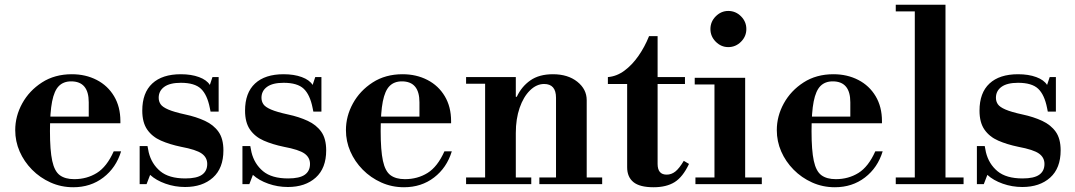

<svg xmlns="http://www.w3.org/2000/svg" viewBox="-20 -774 4517 807"><path d="M288 13Q237 13 192.5 -7Q148 -27 114.5 -61Q81 -95 62.5 -137.5Q44 -180 44 -227Q44 -286 73.5 -339.5Q103 -393 156.5 -427.5Q210 -462 282 -462Q340 -462 386.5 -438Q433 -414 459.5 -369.5Q486 -325 486 -265V-256H146V-284H353V-344Q353 -432 279 -432Q247 -432 227.5 -412.5Q208 -393 199 -347.5Q190 -302 190 -223Q190 -142 199.5 -98Q209 -54 231.5 -37.5Q254 -21 292 -21Q345 -21 387 -47Q429 -73 458 -138H489Q468 -69 414.5 -28Q361 13 288 13Z M758 12Q715 12 675.5 -2Q636 -16 611 -39L596 0H567V-160H600L605 -134Q617 -85 653.5 -54.5Q690 -24 759 -24Q807 -24 829 -39.5Q851 -55 851 -85Q851 -112 828 -128.5Q805 -145 741 -157Q693 -167 656.5 -183Q620 -199 599 -229Q578 -259 578 -309Q578 -384 620 -423Q662 -462 740 -462Q784 -462 816.5 -450Q849 -438 862 -417L873 -450H899V-305H865L862 -320Q851 -376 824.5 -401Q798 -426 740 -426Q694 -426 670.5 -409Q647 -392 647 -363Q647 -348 655 -336Q663 -324 687.5 -313.5Q712 -303 758 -293Q805 -283 841.5 -266Q878 -249 898.5 -220Q919 -191 919 -142Q919 -67 875 -27.5Q831 12 758 12Z M1190 12Q1147 12 1107.5 -2Q1068 -16 1043 -39L1028 0H999V-160H1032L1037 -134Q1049 -85 1085.5 -54.5Q1122 -24 1191 -24Q1239 -24 1261 -39.5Q1283 -55 1283 -85Q1283 -112 1260 -128.5Q1237 -145 1173 -157Q1125 -167 1088.5 -183Q1052 -199 1031 -229Q1010 -259 1010 -309Q1010 -384 1052 -423Q1094 -462 1172 -462Q1216 -462 1248.5 -450Q1281 -438 1294 -417L1305 -450H1331V-305H1297L1294 -320Q1283 -376 1256.5 -401Q1230 -426 1172 -426Q1126 -426 1102.5 -409Q1079 -392 1079 -363Q1079 -348 1087 -336Q1095 -324 1119.5 -313.5Q1144 -303 1190 -293Q1237 -283 1273.5 -266Q1310 -249 1330.5 -220Q1351 -191 1351 -142Q1351 -67 1307 -27.5Q1263 12 1190 12Z M1678 13Q1627 13 1582.5 -7Q1538 -27 1504.5 -61Q1471 -95 1452.5 -137.5Q1434 -180 1434 -227Q1434 -286 1463.5 -339.5Q1493 -393 1546.5 -427.5Q1600 -462 1672 -462Q1730 -462 1776.5 -438Q1823 -414 1849.5 -369.5Q1876 -325 1876 -265V-256H1536V-284H1743V-344Q1743 -432 1669 -432Q1637 -432 1617.5 -412.5Q1598 -393 1589 -347.5Q1580 -302 1580 -223Q1580 -142 1589.5 -98Q1599 -54 1621.5 -37.5Q1644 -21 1682 -21Q1735 -21 1777 -47Q1819 -73 1848 -138H1879Q1858 -69 1804.5 -28Q1751 13 1678 13Z M2317 -15V-363Q2317 -421 2267 -421Q2235 -421 2207.5 -394Q2180 -367 2164 -320.5Q2148 -274 2148 -215L2128 -367H2152Q2172 -410 2209 -436Q2246 -462 2304 -462Q2367 -462 2406.5 -430.5Q2446 -399 2446 -353V-15ZM1939 0V-28H2213V0ZM2019 -15V-434H2148V-15ZM2247 0V-28H2511V0ZM1939 -422V-450H2148V-422Z M2727 13Q2669 13 2642.5 -8.5Q2616 -30 2616 -71V-421H2535V-450Q2572 -453 2604.5 -477Q2637 -501 2663.5 -539Q2690 -577 2708 -622H2744V-450H2859V-421H2744V-85Q2744 -40 2782 -40Q2802 -40 2818.5 -53Q2835 -66 2854 -98L2876 -85Q2850 -30 2815.5 -8.5Q2781 13 2727 13Z M2983 -15V-431H3112V-15ZM2903 0V-28H3182V0ZM2900 -419V-447H3112V-419ZM3041 -576Q3011 -576 2988.5 -598.5Q2966 -621 2966 -652Q2966 -683 2988.5 -705.5Q3011 -728 3041 -728Q3072 -728 3094.5 -705.5Q3117 -683 3117 -652Q3117 -621 3094.5 -598.5Q3072 -576 3041 -576Z M3489 13Q3438 13 3393.5 -7Q3349 -27 3315.5 -61Q3282 -95 3263.5 -137.5Q3245 -180 3245 -227Q3245 -286 3274.5 -339.5Q3304 -393 3357.5 -427.5Q3411 -462 3483 -462Q3541 -462 3587.5 -438Q3634 -414 3660.5 -369.5Q3687 -325 3687 -265V-256H3347V-284H3554V-344Q3554 -432 3480 -432Q3448 -432 3428.5 -412.5Q3409 -393 3400 -347.5Q3391 -302 3391 -223Q3391 -142 3400.5 -98Q3410 -54 3432.5 -37.5Q3455 -21 3493 -21Q3546 -21 3588 -47Q3630 -73 3659 -138H3690Q3669 -69 3615.5 -28Q3562 13 3489 13Z M3825 -15V-738H3954V-15ZM3745 0V-28H4030V0ZM3745 -726V-754H3954V-726Z M4277 12Q4234 12 4194.5 -2Q4155 -16 4130 -39L4115 0H4086V-160H4119L4124 -134Q4136 -85 4172.5 -54.5Q4209 -24 4278 -24Q4326 -24 4348 -39.5Q4370 -55 4370 -85Q4370 -112 4347 -128.5Q4324 -145 4260 -157Q4212 -167 4175.5 -183Q4139 -199 4118 -229Q4097 -259 4097 -309Q4097 -384 4139 -423Q4181 -462 4259 -462Q4303 -462 4335.5 -450Q4368 -438 4381 -417L4392 -450H4418V-305H4384L4381 -320Q4370 -376 4343.5 -401Q4317 -426 4259 -426Q4213 -426 4189.5 -409Q4166 -392 4166 -363Q4166 -348 4174 -336Q4182 -324 4206.5 -313.5Q4231 -303 4277 -293Q4324 -283 4360.5 -266Q4397 -249 4417.5 -220Q4438 -191 4438 -142Q4438 -67 4394 -27.5Q4350 12 4277 12Z"/></svg>

Font: Libre Bodoni SemiBold
Style: Regular
Weight: 600
Designer: Pablo Impallari, Rodrigo Fuenzalida
Foundry: Impallari Type
Version: Version 2.005;gftools[0.9.23]